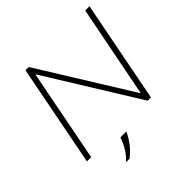

<svg xmlns="http://www.w3.org/2000/svg" viewBox="-224 -881 1245 1245"><g transform="rotate(-45 398.5 -258.5)"><path d="M57 0 193 -700H223L615 -68H617L741 -700H780L644 0H614L222 -633H219L96 0ZM233 183Q267 151 287.5 116Q308 81 321 43H375Q358 80 332 115.5Q306 151 265 183Z"/></g></svg>

Font: REM Thin
Style: Italic
Weight: 250
Italic angle: -11°
Designer: Octavio Pardo
Foundry: Ashler Design
Version: Version 1.005;gftools[0.9.28]